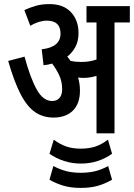

<svg xmlns="http://www.w3.org/2000/svg" viewBox="-20 -652 655 939"><path d="M371 -208Q371 -145 336.5 -111Q302 -77 242 -77Q190 -77 151 -104Q112 -131 80.5 -192Q49 -253 20 -354L100 -375Q128 -271 159.5 -214.5Q191 -158 235 -158Q258 -158 271 -173Q284 -188 284 -216Q284 -253 269.5 -284Q255 -315 235 -341Q215 -335 193 -333L184 -411Q276 -421 276 -488Q276 -551 209 -551Q171 -551 128 -526L99 -603Q129 -616 157 -624Q185 -632 222 -632Q290 -632 327 -592.5Q364 -553 364 -490Q364 -451 349 -423Q334 -395 309 -375Q318 -365 325 -354Q349 -349 377 -349Q419 -349 452 -361V-542H403V-622H615V-542H540V0H452V-281Q436 -276 420 -273.5Q404 -271 387 -271Q376 -271 362 -273Q366 -259 368.5 -243Q371 -227 371 -208ZM375 148Q333 148 294 135.5Q255 123 222 100L243 31Q272 53 303 64Q334 75 375 75Q413 75 444 65.5Q475 56 508 31L528 100Q496 123 457.5 135.5Q419 148 375 148ZM375 267Q326 267 289.5 256Q253 245 222 227L241 160Q271 176 302.5 184.5Q334 193 375 193Q413 193 444.5 185.5Q476 178 509 160L528 227Q493 247 457.5 257Q422 267 375 267Z"/></svg>

Font: Noto Sans ExtraCondensed Medium
Style: Italic
Weight: 500
Width: 2
Italic angle: -12°
Designer: Monotype Design Team
Foundry: Monotype Imaging Inc.
Version: Version 2.013; ttfautohint (v1.8.4.7-5d5b)